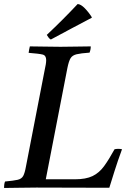

<svg xmlns="http://www.w3.org/2000/svg" viewBox="-32 -931 639 952"><path d="M-12 1Q-12 -6 -11 -15Q-10 -24 -7 -31Q36 -35 55.5 -39.5Q75 -44 83 -58.5Q91 -73 97 -107L189 -581Q193 -599 195 -611.5Q197 -624 197 -633Q197 -656 179.5 -660.5Q162 -665 110 -669Q112 -685 116 -701Q145 -701 188 -700Q231 -699 268 -699Q303 -699 346.5 -700Q390 -701 418 -701Q418 -685 412 -670Q369 -667 348 -662Q327 -657 318 -642.5Q309 -628 302 -593L195 -42H339Q394 -42 427 -58Q460 -74 484 -107Q508 -140 536 -191Q555 -195 573 -191Q551 -131 535.5 -81.5Q520 -32 510 0Q416 0 329.5 -0.5Q243 -1 149 -1Q106 -1 61 0Q16 1 -12 1ZM423 -846V-843Q378 -820 325.5 -791.5Q273 -763 220 -735Q213 -739 209 -744.5Q205 -750 200 -758Q280 -833 353 -911Q369 -910 388.5 -890Q408 -870 423 -846Z"/></svg>

Font: Tiro Telugu
Style: Italic
Weight: 400
Italic angle: -11°
Designer: Telugu: John Hudson & Fiona Ross, assisted by Kaja Sojewska. Latin: John Hudson with Paul Hanslow, assisted by Kaja Soje
Foundry: Tiro Typeworks Ltd.
Version: Version 1.52